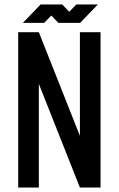

<svg xmlns="http://www.w3.org/2000/svg" viewBox="-20 -845 535 865"><path d="M83 -742 163 -825H260L292 -792L324 -825H421L341 -742H243L211 -775L179 -742ZM62 0V-700H155L340 -233V-700H433V0H340L155 -467V0Z"/></svg>

Font: Odibee Sans
Style: Regular
Weight: 400
Designer: James Barnard - Barnard Co. Limited
Version: Version 2.001; ttfautohint (v1.8.3)